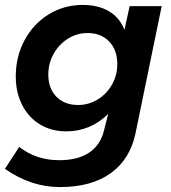

<svg xmlns="http://www.w3.org/2000/svg" viewBox="-29 -560 694 779"><path d="M-9 125 49 36Q118 90 211 90Q287 90 333 59Q379 28 393 -31L410 -98Q375 -63 332 -45Q289 -27 240 -27Q180 -27 133.5 -55Q87 -83 61 -134Q35 -185 35 -250Q35 -331 71 -397.5Q107 -464 169 -502Q231 -540 307 -540Q370 -540 413.5 -514Q457 -488 476 -439L497 -535H627L521 -20Q499 86 420.5 142.5Q342 199 214 199Q96 199 -9 125ZM447 -300Q447 -357 414 -391.5Q381 -426 326 -426Q283 -426 246.5 -403Q210 -380 188.5 -341.5Q167 -303 167 -257Q167 -201 200 -167.5Q233 -134 288 -134Q331 -134 367.5 -156.5Q404 -179 425.5 -217Q447 -255 447 -300Z"/></svg>

Font: TypoPRO Montserrat Alternates
Style: Italic
Weight: 500
Italic angle: -11.3°
Designer: Julieta Ulanovsky
Foundry: Julieta Ulanovsky
Version: Version 6.001